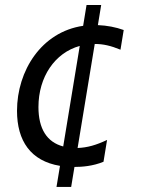

<svg xmlns="http://www.w3.org/2000/svg" viewBox="-20 -652 598 763"><path d="M458.8 -454.5 471.6 -532.7C440.7 -544 404.8 -550.8 369 -552.2L382.1 -632.1H323.9L310.4 -549.4C144.5 -525.2 47.6 -370.7 47.6 -211.6C47.6 -92.3 101.9 -12.1 218.4 7.1L204.5 90.9H262.8L275.9 11.4H276.3C304.7 11.4 348.7 8.5 391.3 -9.2L405.5 -95.9C362.6 -75.6 327.4 -65.3 288.4 -63.9L356.5 -477.3C390.6 -477.3 420.5 -470.2 458.8 -454.5ZM132.8 -226.6C132.8 -346.2 197.8 -442.1 296.9 -469.5L231.2 -70C166.2 -87 132.8 -140.6 132.8 -226.6Z"/></svg>

Font: TID UI
Style: Italic
Weight: 400
Italic angle: -9.39999°
Designer: The TID Project Authors
Foundry: Bakken & Bæck
Version: Version 1.001;hotconv 1.0.109;makeotfexe 2.5.65596